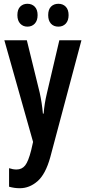

<svg xmlns="http://www.w3.org/2000/svg" viewBox="-20 -756 455 1016"><path d="M3 -543H122L190 -266Q202 -212 207 -155H211Q213 -181 217 -207Q221 -233 229 -266L294 -543H411L246 76Q221 166 178.5 203Q136 240 85 240Q70 240 56 238Q42 236 28 232V134Q49 141 67 141Q96 141 113 119.5Q130 98 145 39L155 -5ZM72 -676Q72 -706 87 -721Q102 -736 125 -736Q149 -736 164 -720.5Q179 -705 179 -676Q179 -647 164 -631Q149 -615 125 -615Q102 -615 87 -631Q72 -647 72 -676ZM235 -676Q235 -706 250 -721Q265 -736 289 -736Q313 -736 328 -720.5Q343 -705 343 -676Q343 -647 328 -631Q313 -615 289 -615Q264 -615 249.5 -631Q235 -647 235 -676Z"/></svg>

Font: Noto Sans Kannada ExtraCondensed SemiBold
Style: Regular
Weight: 600
Width: 2
Designer: Jelle Bosma - Monotype Design Team
Foundry: Monotype Imaging Inc.
Version: Version 2.005; ttfautohint (v1.8.4.7-5d5b)